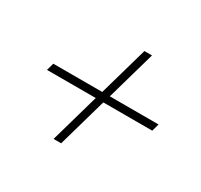

<svg xmlns="http://www.w3.org/2000/svg" viewBox="-114 -694 852 812"><g transform="rotate(30 312.0 -288.0)"><path d="M584 -306 574 -270H335L267 -31H230L298 -270H60L70 -306H309L377 -545H414L346 -306Z"/></g></svg>

Font: Nyght Serif Italic
Style: Regular
Weight: 400
Italic angle: -16°
Designer: Maksym Kobuzan
Version: Version 0.410